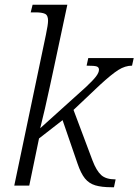

<svg xmlns="http://www.w3.org/2000/svg" viewBox="-20 -780 582 807"><path d="M449 7Q407 7 380.5 -1Q354 -9 337 -30Q320 -51 306 -92L243 -275L144 -198L103 0H40L173 -634Q182 -677 182 -693Q182 -716 169 -722Q156 -728 130 -728H109L117 -760H263L208 -502Q200 -466 190 -418.5Q180 -371 169 -324Q158 -277 149 -241L341 -414Q371 -442 383.5 -458.5Q396 -475 396 -487Q396 -497 387 -500.5Q378 -504 344 -504L351 -536H542L535 -504Q506 -504 477.5 -486Q449 -468 400 -423L289 -318L369 -105Q385 -63 405 -44.5Q425 -26 466 -26L459 7Z"/></svg>

Font: Noto Serif SemiCondensed Light
Style: Italic
Weight: 300
Width: 4
Italic angle: -12°
Designer: Monotype Design Team
Foundry: Monotype Imaging Inc.
Version: Version 2.013; ttfautohint (v1.8.4.7-5d5b)